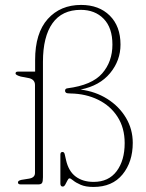

<svg xmlns="http://www.w3.org/2000/svg" viewBox="-20 -730 578 760"><path d="M505.5 -164.5Q505.5 -89 465 -39.5Q424.5 10 350 10Q319 10 299.5 1.5Q280 -7 269.5 -15.8Q259 -24.5 255 -24Q251 -24 247 -15.8Q243 -7.5 238.5 0.5Q234 8.5 228.5 8.5Q219 8.5 219 -3.5V-118Q219 -128.5 227.5 -128.5Q234.5 -128.5 236.5 -118L241.5 -96Q251.5 -52 279.8 -31Q308 -10 350.5 -10Q410 -10 441.8 -52.5Q473.5 -95 473.5 -163.5Q473.5 -223.5 445.5 -267.2Q417.5 -311 368.8 -335Q320 -359 259 -360Q245 -360 241.2 -363Q237.5 -366 237.5 -370.5Q237.5 -379.5 247 -380.5Q344 -393 384.5 -439.5Q425 -486 425 -553.5Q425 -620 390.5 -655.5Q356 -691 299.5 -691Q225.5 -691 187.8 -638Q150 -585 150 -485V-28.5Q150 -12 146.5 -6Q143 0 131 0H62.5Q51 0 51 -8Q51 -15 64.5 -18L95.5 -23Q118.5 -27 118.5 -45.5V-393.5Q118.5 -414.5 96 -420.5L62 -427Q41.5 -433 41.5 -439Q41.5 -446.5 50.5 -446.5H119V-492.5Q119 -599 169 -654.8Q219 -710.5 301 -710.5Q372 -710.5 414.5 -668.2Q457 -626 457 -553.5Q457 -490.5 415.8 -440.5Q374.5 -390.5 299 -375.5Q358 -368 404.8 -338.5Q451.5 -309 478.5 -263.8Q505.5 -218.5 505.5 -164.5Z"/></svg>

Font: Fraunces 72pt S050 Thin
Style: Regular
Weight: 100
Version: Version 1.000; ttfautohint (v1.8.3)